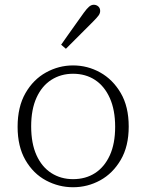

<svg xmlns="http://www.w3.org/2000/svg" viewBox="-20 -775 615 807"><path d="M287 12Q227 12 173.5 -16.5Q120 -45 87 -102Q54 -159 54 -242Q54 -326 87 -383.5Q120 -441 173.5 -470.5Q227 -500 287 -500Q348 -500 401 -470.5Q454 -441 487.5 -384Q521 -327 521 -243Q521 -160 487.5 -103Q454 -46 401 -17Q348 12 287 12ZM287 -22Q340 -22 379.5 -47.5Q419 -73 441.5 -122Q464 -171 464 -242Q464 -313 441.5 -363Q419 -413 379.5 -439Q340 -465 287 -465Q236 -465 196 -439.5Q156 -414 133.5 -364.5Q111 -315 111 -244Q111 -172 133.5 -122.5Q156 -73 196 -47.5Q236 -22 287 -22ZM237 -587Q253 -610 269 -632.5Q285 -655 301 -677.5Q317 -700 332 -721Q345 -739 354.5 -747Q364 -755 374 -755Q385 -755 393 -748Q401 -741 401 -729Q401 -719 394 -709.5Q387 -700 371 -684Q354 -667 335 -648Q316 -629 296.5 -609.5Q277 -590 257 -570Z"/></svg>

Font: Source Serif 4 Light
Style: Regular
Weight: 300
Designer: Frank Grießhammer
Foundry: Adobe Systems Incorporated
Version: Version 4.004;hotconv 1.0.116;makeotfexe 2.5.65601